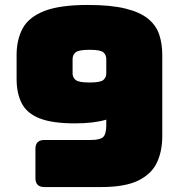

<svg xmlns="http://www.w3.org/2000/svg" viewBox="-20 -755 733 775"><path d="M409 -272Q359 -257 282 -257Q192 -257 140.5 -277Q89 -297 68 -337.5Q47 -378 47 -437V-533Q47 -594 71 -639.5Q95 -685 157.5 -710Q220 -735 335 -735Q427 -735 486 -720.5Q545 -706 577.5 -679.5Q610 -653 622.5 -616Q635 -579 635 -533V-205Q635 -144 613 -98Q591 -52 537.5 -26Q484 0 389 0H159Q123 0 123 -36V-154Q123 -190 159 -190H346Q383 -190 396 -201.5Q409 -213 409 -250ZM409 -458V-517Q409 -533 397.5 -543.5Q386 -554 342 -554Q297 -554 285 -543.5Q273 -533 273 -517V-458Q273 -443 285 -432.5Q297 -422 342 -422Q386 -422 397.5 -432.5Q409 -443 409 -458Z"/></svg>

Font: Bungee Spice
Style: Regular
Weight: 400
Designer: David Jonathan Ross
Foundry: David Jonathan Ross
Version: Version 2.000